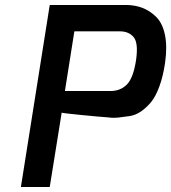

<svg xmlns="http://www.w3.org/2000/svg" viewBox="-20 -752 688 772"><path d="M241 -386H424Q464 -386 490 -412Q516 -438 527 -510Q537 -579 517.5 -602.5Q498 -626 462 -626H279ZM64 0 180 -732H486Q521 -732 551 -721Q581 -710 607 -685Q633 -660 643 -613Q653 -566 644 -501Q636 -446 621 -405Q606 -364 587.5 -341.5Q569 -319 547 -304Q525 -289 502.5 -285.5Q480 -282 457.5 -279.5Q435 -277 415 -280Q384 -282 308 -289.5Q232 -297 228 -299L180 0Z"/></svg>

Font: Exo
Style: Demi Bold Italic
Weight: 600
Designer: Natanael Gama
Version: Version 1